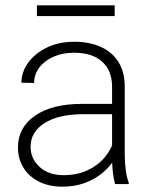

<svg xmlns="http://www.w3.org/2000/svg" viewBox="-20 -696 573 726"><path d="M403.8 -368.7Q403.8 -428.7 366.5 -462.6Q329.1 -496.6 259.3 -496.6Q216.3 -496.6 182.1 -481.4Q147.9 -466.3 128.4 -440.4Q108.9 -414.6 108.9 -382.3L61 -383.3Q61 -423.3 86.4 -458.7Q111.8 -494.1 157 -516.1Q202.1 -538.1 261.2 -538.1Q316.9 -538.1 359.9 -519.3Q402.8 -500.5 427.2 -462.6Q451.7 -424.8 451.7 -367.7V-109.4Q451.7 -81.5 455.6 -52.5Q459.5 -23.4 466.8 -5.4V0H415Q409.7 -18.1 406.7 -44.7Q403.8 -71.3 403.8 -96.2ZM416.5 -264.2H295.4Q201.7 -264.2 148.7 -230.7Q95.7 -197.3 95.7 -141.1Q95.7 -96.2 129.6 -64.9Q163.6 -33.7 220.2 -33.7Q271 -33.7 310.3 -51.8Q349.6 -69.8 375.5 -100.6Q401.4 -131.3 412.6 -169.4L433.1 -138.7Q425.8 -113.8 408.7 -87.6Q391.6 -61.5 364.3 -39.6Q336.9 -17.6 299.8 -3.9Q262.7 9.8 215.8 9.8Q165 9.8 127.2 -9.3Q89.4 -28.3 68.6 -62Q47.9 -95.7 47.9 -138.2Q47.9 -213.9 112.3 -258.5Q176.8 -303.2 289.6 -303.2H416.5ZM413.6 -635.3H119.6V-675.8H413.6Z"/></svg>

Font: Heebo ExtraLight
Style: Regular
Weight: 250
Designer: Oded Ezer
Foundry: Ezer Type House
Version: Version 3.100